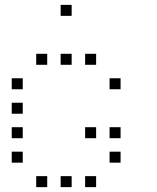

<svg xmlns="http://www.w3.org/2000/svg" viewBox="-20 -793 640 785"><path d="M229 -773Q228 -773 228 -773Q228 -773 228 -772V-729Q228 -728 228 -728Q228 -728 229 -728H272Q273 -728 273 -728Q273 -728 273 -729V-772Q273 -773 273 -773Q273 -773 272 -773ZM129 -573Q128 -573 128 -573Q128 -573 128 -572V-529Q128 -528 128 -528Q128 -528 129 -528H172Q173 -528 173 -528Q173 -528 173 -529V-572Q173 -573 173 -573Q173 -573 172 -573ZM229 -573Q228 -573 228 -573Q228 -573 228 -572V-529Q228 -528 228 -528Q228 -528 229 -528H272Q273 -528 273 -528Q273 -528 273 -529V-572Q273 -573 273 -573Q273 -573 272 -573ZM329 -573Q328 -573 328 -573Q328 -573 328 -572V-529Q328 -528 328 -528Q328 -528 329 -528H372Q373 -528 373 -528Q373 -528 373 -529V-572Q373 -573 373 -573Q373 -573 372 -573ZM29 -473Q28 -473 28 -473Q28 -473 28 -472V-429Q28 -428 28 -428Q28 -428 29 -428H72Q73 -428 73 -428Q73 -428 73 -429V-472Q73 -473 73 -473Q73 -473 72 -473ZM429 -473Q428 -473 428 -473Q428 -473 428 -472V-429Q428 -428 428 -428Q428 -428 429 -428H472Q473 -428 473 -428Q473 -428 473 -429V-472Q473 -473 473 -473Q473 -473 472 -473ZM29 -373Q28 -373 28 -373Q28 -373 28 -372V-329Q28 -328 28 -328Q28 -328 29 -328H72Q73 -328 73 -328Q73 -328 73 -329V-372Q73 -373 73 -373Q73 -373 72 -373ZM29 -273Q28 -273 28 -273Q28 -273 28 -272V-229Q28 -228 28 -228Q28 -228 29 -228H72Q73 -228 73 -228Q73 -228 73 -229V-272Q73 -273 73 -273Q73 -273 72 -273ZM329 -273Q328 -273 328 -273Q328 -273 328 -272V-229Q328 -228 328 -228Q328 -228 329 -228H372Q373 -228 373 -228Q373 -228 373 -229V-272Q373 -273 373 -273Q373 -273 372 -273ZM429 -273Q428 -273 428 -273Q428 -273 428 -272V-229Q428 -228 428 -228Q428 -228 429 -228H472Q473 -228 473 -228Q473 -228 473 -229V-272Q473 -273 473 -273Q473 -273 472 -273ZM29 -173Q28 -173 28 -173Q28 -173 28 -172V-129Q28 -128 28 -128Q28 -128 29 -128H72Q73 -128 73 -128Q73 -128 73 -129V-172Q73 -173 73 -173Q73 -173 72 -173ZM429 -173Q428 -173 428 -173Q428 -173 428 -172V-129Q428 -128 428 -128Q428 -128 429 -128H472Q473 -128 473 -128Q473 -128 473 -129V-172Q473 -173 473 -173Q473 -173 472 -173ZM129 -73Q128 -73 128 -73Q128 -73 128 -72V-29Q128 -28 128 -28Q128 -28 129 -28H172Q173 -28 173 -28Q173 -28 173 -29V-72Q173 -73 173 -73Q173 -73 172 -73ZM229 -73Q228 -73 228 -73Q228 -73 228 -72V-29Q228 -28 228 -28Q228 -28 229 -28H272Q273 -28 273 -28Q273 -28 273 -29V-72Q273 -73 273 -73Q273 -73 272 -73ZM329 -73Q328 -73 328 -73Q328 -73 328 -72V-29Q328 -28 328 -28Q328 -28 329 -28H372Q373 -28 373 -28Q373 -28 373 -29V-72Q373 -73 373 -73Q373 -73 372 -73Z"/></svg>

Font: Doto Light
Style: Regular
Weight: 300
Monospace: yes
Version: Version 1.000